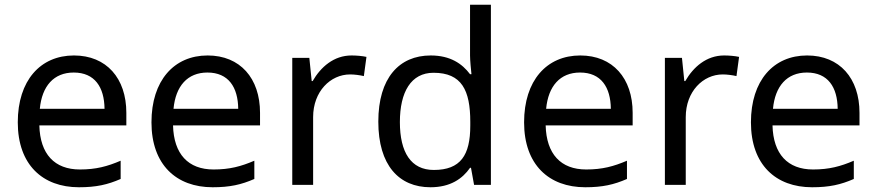

<svg xmlns="http://www.w3.org/2000/svg" viewBox="-20 -780 3697 810"><path d="M292 -546C150 -546 55 -440 55 -264C55 -85 160 10 313 10C386 10 434 -1 489 -25V-102C433 -78 385 -65 317 -65C210 -65 149 -130 146 -251H513V-304C513 -450 429 -546 292 -546ZM291 -474C380 -474 420 -412 421 -321H148C157 -417 207 -474 291 -474Z M856 -546C714 -546 619 -440 619 -264C619 -85 724 10 877 10C950 10 998 -1 1053 -25V-102C997 -78 949 -65 881 -65C774 -65 713 -130 710 -251H1077V-304C1077 -450 993 -546 856 -546ZM855 -474C944 -474 984 -412 985 -321H712C721 -417 771 -474 855 -474Z M1463 -546C1388 -546 1333 -497 1299 -438H1295L1285 -536H1213V0H1301V-286C1301 -394 1374 -466 1457 -466C1475 -466 1498 -463 1515 -459L1526 -540C1508 -544 1483 -546 1463 -546Z M1796 10C1880 10 1931 -26 1963 -72H1967L1980 0H2051V-760H1963V-546C1963 -526 1967 -484 1969 -467H1963C1930 -511 1880 -546 1797 -546C1664 -546 1576 -451 1576 -267C1576 -83 1663 10 1796 10ZM1810 -63C1714 -63 1667 -137 1667 -265C1667 -392 1714 -473 1809 -473C1928 -473 1964 -399 1964 -266V-250C1964 -125 1923 -63 1810 -63Z M2428 -546C2286 -546 2191 -440 2191 -264C2191 -85 2296 10 2449 10C2522 10 2570 -1 2625 -25V-102C2569 -78 2521 -65 2453 -65C2346 -65 2285 -130 2282 -251H2649V-304C2649 -450 2565 -546 2428 -546ZM2427 -474C2516 -474 2556 -412 2557 -321H2284C2293 -417 2343 -474 2427 -474Z M3035 -546C2960 -546 2905 -497 2871 -438H2867L2857 -536H2785V0H2873V-286C2873 -394 2946 -466 3029 -466C3047 -466 3070 -463 3087 -459L3098 -540C3080 -544 3055 -546 3035 -546Z M3385 -546C3243 -546 3148 -440 3148 -264C3148 -85 3253 10 3406 10C3479 10 3527 -1 3582 -25V-102C3526 -78 3478 -65 3410 -65C3303 -65 3242 -130 3239 -251H3606V-304C3606 -450 3522 -546 3385 -546ZM3384 -474C3473 -474 3513 -412 3514 -321H3241C3250 -417 3300 -474 3384 -474Z"/></svg>

Font: Noto Sans Newa
Style: Regular
Weight: 400
Designer: Monotype Design Team
Foundry: Monotype Imaging Inc.
Version: Version 2.007